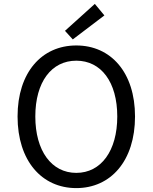

<svg xmlns="http://www.w3.org/2000/svg" viewBox="-20 -951 782 984"><path d="M466 -931 313 -793 353 -749 515 -872ZM371 13C548 13 672 -127 672 -354C672 -580 548 -718 371 -718C194 -718 70 -580 70 -354C70 -127 194 13 371 13ZM371 -65C244 -65 161 -178 161 -354C161 -531 244 -640 371 -640C498 -640 581 -531 581 -354C581 -178 498 -65 371 -65Z"/></svg>

Font: Spoqa Han Sans Neo
Style: Regular
Weight: 400
Designer: [Spoqa Han Sans Neo] Dong-huui Kim ___ Younghwa Kang ___ Yujin Lee ___ [Noto Sans] Ryoko NISHIZUKA ____ (kana & ideograp
Foundry: Spoqa (http://www.spoqa-han-sans.com)
Version: Version 1.100;hotconv 1.0.109;makeotfexe 2.5.65596